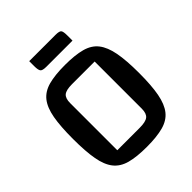

<svg xmlns="http://www.w3.org/2000/svg" viewBox="-222 -934 1085 1085"><g transform="rotate(-45 321.0 -391.5)"><path d="M57 -312Q57 -412 68.5 -476Q80 -540 108.5 -576Q137 -612 188.5 -626Q240 -640 321 -640Q400 -640 452 -626Q504 -612 532.5 -575.5Q561 -539 573 -475.5Q585 -412 585 -312Q585 -212 573 -148.5Q561 -85 532.5 -49Q504 -13 452 1Q400 15 321 15Q240 15 188.5 1Q137 -13 108.5 -49Q80 -85 68.5 -148.5Q57 -212 57 -312ZM189 -90H368Q416 -90 434.5 -105Q453 -120 453 -158V-535H272Q225 -535 207 -520Q189 -505 189 -467ZM239 -707Q207 -707 200 -718Q193 -729 193 -757V-798H403Q435 -798 441.5 -788Q448 -778 448 -749V-707Z"/></g></svg>

Font: Changa Medium
Style: Regular
Weight: 500
Designer: Eduardo Rodriguez Tunni
Foundry: Eduardo Rodriguez Tunni
Version: Version 3.003